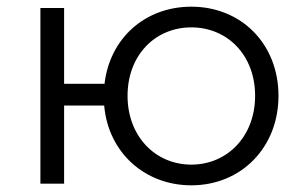

<svg xmlns="http://www.w3.org/2000/svg" viewBox="-20 -550 905 575"><path d="M101 0H172V-234H292C304 -94 413 5 553 5C702 5 814 -108 814 -263C814 -419 702 -530 553 -530C415 -530 309 -436 293 -299H172V-526H101ZM362 -263C362 -385 445 -468 553 -468C661 -468 744 -385 744 -263C744 -142 661 -57 553 -57C445 -57 362 -142 362 -263Z"/></svg>

Font: Malon Grotesk
Style: Regular
Weight: 400
Designer: Julieta Ulanovsky
Foundry: Julieta Ulanovsky
Version: Version 7.200